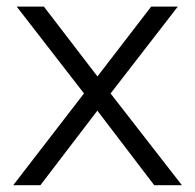

<svg xmlns="http://www.w3.org/2000/svg" viewBox="-20 -545 574 565"><path d="M18.9 0 241.3 -288.4 240.3 -253.1 29.2 -525.5H109.2L282 -300.2L251.9 -300.8L424.8 -525.5H503.2L290.1 -250.2L291.1 -288.3L515.3 0H433.8L251.1 -239.6L279.3 -236.2L98.9 0Z"/></svg>

Font: Montserrat Alternates Thin
Style: Regular
Weight: 100
Designer: Julieta Ulanovsky
Foundry: Julieta Ulanovsky
Version: Version 9.000